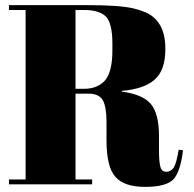

<svg xmlns="http://www.w3.org/2000/svg" viewBox="-20 -720 756 750"><path d="M328 -354C354 -354 372 -345 382 -328C391 -311 396 -283 396 -246C396 -246 396 -173 396 -173C396 -173 396 -173 396 -173C396 -102 408 -54 431 -29C454 -3 492 10 547 10C602 10 638 0 657 -19C675 -38 688 -76 695 -133C695 -133 678 -135 678 -135C678 -135 678 -135 678 -135C672 -100 666 -77 659 -66C652 -55 642 -49 630 -49C618 -49 610 -55 607 -67C603 -79 601 -102 601 -137C601 -137 601 -190 601 -190C601 -190 601 -190 601 -190C601 -248 590 -289 569 -314C548 -339 510 -355 456 -362C456 -362 456 -365 456 -365C456 -365 456 -365 456 -365C513 -370 556 -384 584 -409C612 -433 626 -473 626 -530C626 -587 610 -628 578 -654C578 -654 578 -654 578 -654C563 -667 538 -678 502 -687C465 -696 404 -700 317 -700C317 -700 15 -700 15 -700C15 -700 15 -681 15 -681C15 -681 80 -681 80 -681C80 -681 80 -19 80 -19C80 -19 15 -19 15 -19C15 -19 15 0 15 0C15 0 340 0 340 0C340 0 340 -19 340 -19C340 -19 275 -19 275 -19C275 -19 275 -354 275 -354C275 -354 328 -354 328 -354C328 -354 328 -354 328 -354ZM308 -681C308 -681 308 -681 308 -681C347 -681 375 -673 393 -656C410 -639 419 -604 419 -551C419 -551 419 -522 419 -522C419 -522 419 -522 419 -522C419 -469 410 -431 392 -408C373 -385 345 -373 307 -373C307 -373 275 -373 275 -373C275 -373 275 -681 275 -681C275 -681 308 -681 308 -681Z"/></svg>

Font: Abril Fatface Utterance
Style: Regular
Weight: 500
Designer: Veronika Burian, Jos Scaglione
Foundry: TypeTogether
Version: ""